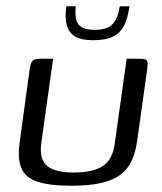

<svg xmlns="http://www.w3.org/2000/svg" viewBox="-20 -586 517 611"><path d="M149 -399 111 -128Q105 -78 130.5 -57.5Q156 -37 214 -37Q278 -37 308.5 -58.5Q339 -80 345 -128L383 -399Q384 -399 389.5 -399Q395 -399 401.5 -399Q408 -399 414 -399Q420 -399 422 -399Q434 -399 440.5 -397.5Q447 -396 449 -390Q451 -384 449 -370L417 -141Q412 -104 400 -76.5Q388 -49 364.5 -31Q341 -13 303 -4Q265 5 207 5Q137 5 98.5 -8Q60 -21 47.5 -52Q35 -83 43 -136L75 -370Q78 -387 84 -393Q90 -399 107 -399Q118 -399 128 -399Q138 -399 149 -399ZM276 -458Q239 -458 219 -470Q199 -482 192.5 -506Q186 -530 191 -566H221Q217 -524 230.5 -507.5Q244 -491 281 -491Q322 -491 339 -510Q356 -529 361 -566H392Q387 -529 375 -505Q363 -481 339.5 -469.5Q316 -458 276 -458Z"/></svg>

Font: Genos
Style: Italic
Weight: 400
Italic angle: -8°
Version: Version 1.010